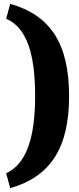

<svg xmlns="http://www.w3.org/2000/svg" viewBox="-20 -810 409 995"><path d="M33 -790 12 -713C122 -666 162 -522 162 -313C162 -108 122 37 12 88L33 165C243 105 338 -45 338 -312C338 -581 243 -731 33 -790Z"/></svg>

Font: Exo 2 Extra Bold
Style: Regular
Weight: 800
Designer: Natanael Gama
Version: Version 1.001;PS 001.001;hotconv 1.0.88;makeotf.lib2.5.64775